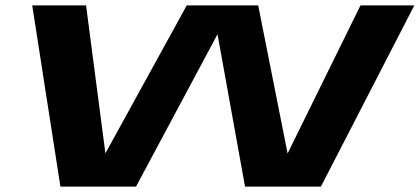

<svg xmlns="http://www.w3.org/2000/svg" viewBox="-20 -695 1563 715"><path d="M205 0 100 -675H300.5L372.5 -124L675.5 -675H941.5L1051 -123.5L1322.5 -675H1523L1175 0H892.5L790 -567.5L486.5 0Z"/></svg>

Font: Anybody UltraExpanded SemiBold
Style: Italic
Weight: 600
Width: 9
Italic angle: -10°
Designer: Tyler Finck
Foundry: Etcetera Type Company
Version: Version 1.010; ttfautohint (v1.8.3) -l 8 -r 50 -G 200 -x 14 